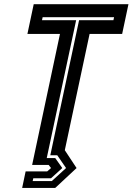

<svg xmlns="http://www.w3.org/2000/svg" viewBox="-20 -720 632 914"><path d="M85.5 174.5 102 96H204.5L223 80L211.5 65H133L265.5 -558.5H110.5L140.5 -700H591.5L561.5 -558.5H406.5L288.5 -5L344.5 80L243 174.5ZM135.5 142H226.5L294.5 80L252.5 19H219.5L356.5 -624H520L523 -638H183L180 -624H342.5L202.5 32.5H243L276.5 80L223 128.5H138.5Z"/></svg>

Font: Tourney Thin
Style: Italic
Weight: 100
Italic angle: -12°
Designer: Tyler Finck
Foundry: Etcetera Type Co
Version: Version 1.015